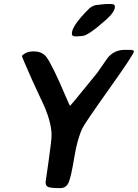

<svg xmlns="http://www.w3.org/2000/svg" viewBox="-20 -964 696 969"><path d="M361.3 -780.3Q342.8 -780.3 342.8 -793V-795.4Q342.8 -833.5 427.2 -918Q449.7 -940.4 483.4 -940.4L486.8 -940.9L489.7 -941.4L502 -942.4L504.9 -942.9L520.5 -943.8H538.6Q559.6 -943.8 559.6 -932.6V-928.2Q559.6 -903.8 513.7 -862.8Q423.3 -782.7 395.5 -782.7Q388.7 -781.7 386.2 -781.7L367.2 -780.3ZM427.2 -543 471.2 -597.2Q475.1 -602.1 498.8 -636.7Q522.5 -671.4 524.4 -673.3Q557.6 -712.4 609.4 -712.4H634.3Q655.8 -712.4 655.8 -704.1Q655.8 -690.9 532.7 -517.8Q409.7 -344.7 396.5 -317.9Q370.6 -265.1 354.7 -168.5Q338.9 -71.8 326.4 -43.2Q314 -14.6 283.7 -14.6Q239.3 -14.6 224.6 -19.8Q210 -24.9 210 -44.4Q210 -45.4 225.1 -149.7Q240.2 -253.9 240.2 -282.2Q240.2 -338.9 206.5 -421.4L145.5 -552.7Q90.8 -676.3 90.8 -680.7Q90.8 -685.1 106.7 -694.8Q122.6 -704.6 149.9 -704.6Q194.3 -704.6 215.8 -674.3Q246.6 -630.9 314.9 -469.7Q332 -429.7 333.7 -429.7Q335.4 -429.7 427.2 -543Z"/></svg>

Font: Averia Sans Libre
Style: Bold Italic
Weight: 700
Italic angle: -6.90001°
Version: Version 1.002